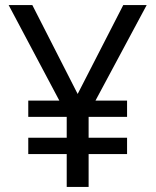

<svg xmlns="http://www.w3.org/2000/svg" viewBox="-20 -734 612 754"><path d="M285 -365 107 -714H14L213 -339H91V-275H242V-193H91V-129H242V0H328V-129H479V-193H328V-275H479V-339H355L556 -714H464Z"/></svg>

Font: Noto Sans Lycian
Style: Regular
Weight: 400
Designer: Monotype Design Team
Foundry: Monotype Imaging Inc.
Version: Version 2.002